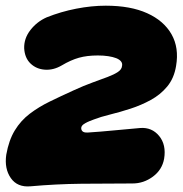

<svg xmlns="http://www.w3.org/2000/svg" viewBox="-42 -645 642 675"><path d="M65 10Q19 14 -4 -19Q-27 -52 -20 -101Q-11 -152 10 -186.5Q31 -221 62.5 -245Q94 -269 133 -288Q172 -307 216 -327Q253 -344 283.5 -355Q314 -366 336.5 -374.5Q359 -383 372.5 -392Q386 -401 387 -413Q389 -422 383.5 -429Q378 -436 366.5 -440.5Q355 -445 338.5 -447.5Q322 -450 302 -450Q264 -450 235.5 -442Q207 -434 175 -415Q146 -398 116 -400Q86 -402 65.5 -421.5Q45 -441 43 -475Q42 -510 65 -539.5Q88 -569 122 -584Q172 -604 226 -614.5Q280 -625 330 -625Q417 -625 475.5 -598.5Q534 -572 561 -524.5Q588 -477 577 -413Q570 -370 546 -341Q522 -312 488 -293.5Q454 -275 417 -263Q380 -251 345.5 -242.5Q311 -234 288 -225Q280 -222 272.5 -219Q265 -216 258 -212Q241 -203 244 -190.5Q247 -178 266 -179Q312 -182 358 -186.5Q404 -191 451 -195Q492 -198 517.5 -167Q543 -136 535 -87Q528 -48 495.5 -24Q463 0 424 0Q333 0 244 1Q155 2 65 10Z"/></svg>

Font: Winky Sans Black
Style: Italic
Weight: 900
Italic angle: -8.97852°
Designer: Simon Atzbach
Foundry: typofactur
Version: Version 1.205